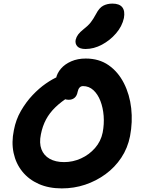

<svg xmlns="http://www.w3.org/2000/svg" viewBox="-20 -1036 782 1066"><path d="M323 10Q251 10 195.5 -14.5Q140 -39 104 -83.5Q68 -128 55.5 -187Q43 -246 57 -313Q68 -372 96.5 -421Q125 -470 161 -508Q197 -546 234.5 -572Q272 -598 303.5 -611Q335 -624 353 -624Q375 -624 387 -617.5Q399 -611 408 -593Q422 -565 409 -541.5Q396 -518 368 -502Q320 -472 287.5 -440.5Q255 -409 235.5 -372.5Q216 -336 207 -290Q197 -242 210 -207.5Q223 -173 255.5 -154.5Q288 -136 336 -136Q385 -136 430 -156.5Q475 -177 507.5 -214Q540 -251 550 -300Q559 -347 555.5 -392.5Q552 -438 537.5 -475.5Q523 -513 498.5 -535.5Q474 -558 441 -558Q429 -558 421.5 -549.5Q414 -541 411 -526Q407 -504 394 -493Q381 -482 362 -482Q339 -482 319.5 -495.5Q300 -509 291.5 -535.5Q283 -562 291 -601Q297 -630 318.5 -655Q340 -680 375.5 -695.5Q411 -711 456 -711Q530 -711 583 -674Q636 -637 668 -574Q700 -511 708.5 -435Q717 -359 702 -280Q689 -214 653.5 -160.5Q618 -107 566 -69Q514 -31 452.5 -10.5Q391 10 323 10ZM455 -764Q423 -764 409.5 -778.5Q396 -793 400 -815Q404 -831 414 -844.5Q424 -858 443 -873Q469 -893 483.5 -911.5Q498 -930 513 -958Q531 -993 553.5 -1004.5Q576 -1016 604 -1016Q643 -1016 659 -995.5Q675 -975 668 -936Q658 -890 624.5 -851Q591 -812 546 -788Q501 -764 455 -764Z"/></svg>

Font: Shantell Sans Light
Style: Bold Italic
Weight: 700
Italic angle: -11°
Version: Version 1.011;[c5ecc13dd]